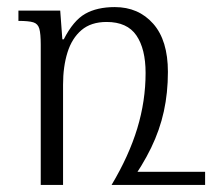

<svg xmlns="http://www.w3.org/2000/svg" viewBox="-20 -522 599 542"><path d="M335 0V-37H559V0ZM304 -502Q371 -502 412.5 -455Q454 -408 454 -319Q454 -260 442.5 -207.5Q431 -155 406.5 -104.5Q382 -54 343 0H295Q344 -82 367.5 -159.5Q391 -237 391 -316Q391 -384 365 -422Q339 -460 281 -460Q237 -460 210 -437Q183 -414 170.5 -374Q158 -334 158 -283V0H95V-396Q95 -427 91 -441Q87 -455 74 -459Q61 -463 32 -463V-492H150L156 -411H160Q187 -464 220.5 -483Q254 -502 304 -502Z"/></svg>

Font: Noto Serif Armenian Light
Style: Regular
Weight: 300
Version: Version 2.007